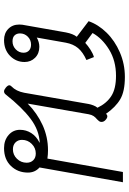

<svg xmlns="http://www.w3.org/2000/svg" viewBox="140 -784 653 974"><g transform="rotate(90 467.0 -296.5)"><path d="M104 -67Q104 -77 105 -83L144 -304Q151 -340 166 -359L87 -419Q104 -468 145 -510Q186 -552 245 -577.5Q304 -603 370 -603Q443 -603 483 -579.5Q523 -556 557 -507Q562 -514 570 -514Q579 -514 590 -503Q598 -495 598 -484Q598 -477 594 -472Q590 -467 585 -462Q575 -454 568.5 -444.5Q562 -435 559 -419L505 -110Q554 -158 614 -185.5Q674 -213 742 -213Q763 -213 784 -210L852 -593H904L829 -170Q855 -147 855 -111Q855 -60 821.5 -25Q788 10 731 10Q691 10 664.5 -13Q638 -36 638 -71Q638 -102 654.5 -128Q671 -154 703 -170V-171Q640 -168 582.5 -125Q525 -82 460 0Q453 10 443 10Q435 10 424 1Q412 -9 412 -17Q412 -22 418 -28Q442 -51 450 -92L507 -419Q509 -430 514 -443Q519 -456 526 -464Q504 -510 467 -534Q430 -558 364 -558Q288 -558 231 -523Q174 -488 147 -439L197 -402Q211 -415 231 -428Q251 -441 269 -446L284 -408Q244 -390 223.5 -365.5Q203 -341 196 -303L170 -156Q193 -169 217 -169Q251 -169 272.5 -147.5Q294 -126 294 -94Q294 -51 263 -20.5Q232 10 183 10Q148 10 126 -11.5Q104 -33 104 -67ZM805 -105Q805 -125 792.5 -138Q780 -151 758 -151Q730 -151 709.5 -130.5Q689 -110 689 -81Q689 -61 702 -48Q715 -35 737 -35Q765 -35 785 -55.5Q805 -76 805 -105ZM247 -89Q247 -106 236 -116.5Q225 -127 206 -127Q182 -127 165.5 -110.5Q149 -94 149 -71Q149 -54 159 -43.5Q169 -33 189 -33Q213 -33 230 -49.5Q247 -66 247 -89Z"/></g></svg>

Font: Niramit ExtraLight
Style: Italic
Weight: 200
Italic angle: -10°
Designer: Katatrad Aksorn Co.,Ltd.
Foundry: Cadson Demak Co.,Ltd.
Version: Version 1.000; ttfautohint (v1.6)